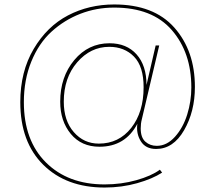

<svg xmlns="http://www.w3.org/2000/svg" viewBox="-20 -670 950 861"><path d="M449 171Q277 171 174 69Q71 -33 71 -212Q71 -349 131 -450.5Q191 -552 285 -601Q379 -650 492 -650Q670 -650 762 -546Q854 -442 854 -280Q854 -170 805.5 -86Q757 -2 680 -2Q633 -2 611.5 -36.5Q590 -71 596 -115Q542 -12 426 -12Q345 -12 297.5 -69.5Q250 -127 250 -214Q250 -325 313 -400.5Q376 -476 471 -476Q548 -476 592.5 -426Q637 -376 637 -289L678 -466H694L616 -135Q611 -116 611 -94Q611 -53 632 -34.5Q653 -16 683 -16Q728 -16 764.5 -56.5Q801 -97 819.5 -156.5Q838 -216 838 -278Q838 -434 750.5 -535Q663 -636 492 -636Q412 -636 340 -608Q268 -580 211 -528Q154 -476 120.5 -394Q87 -312 87 -212Q87 -40 186 58.5Q285 157 449 157Q524 157 591.5 138Q659 119 697 91L707 104Q664 132 595 151.5Q526 171 449 171ZM423 -26Q513 -26 568.5 -96.5Q624 -167 624 -279Q624 -372 581 -416Q538 -460 470 -460Q386 -460 326 -390.5Q266 -321 266 -214Q266 -129 311 -77.5Q356 -26 423 -26Z"/></svg>

Font: Elaine Sans Thin
Style: Italic
Weight: 250
Italic angle: -13°
Designer: Wei Huang
Foundry: Wei Huang
Version: Version 2.001;December 24, 2019;FontCreator 12.0.0.2547 64-b